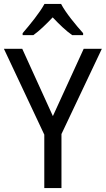

<svg xmlns="http://www.w3.org/2000/svg" viewBox="-20 -964 542 984"><path d="M293 -944H208C184 -899 133 -837 96 -794V-784H151C182 -806 216 -839 250 -875C284 -839 318 -806 350 -784H406V-794C370 -834 316 -899 293 -944ZM251 -369 94 -714H0L207 -274V0H295V-277L502 -714H409Z"/></svg>

Font: Noto Sans Malayalam SemiCondensed
Style: Regular
Weight: 400
Width: 4
Designer: Jelle Bosma - Monotype Design Team
Foundry: Monotype Imaging Inc.
Version: Version 2.104